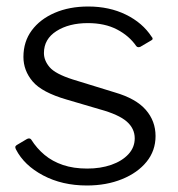

<svg xmlns="http://www.w3.org/2000/svg" viewBox="-20 -560 547 590"><path d="M399 -418Q377 -450 339.5 -469.5Q302 -489 250 -489Q192 -489 153.5 -464.5Q115 -440 115 -397Q115 -374 132.5 -353.5Q150 -333 203 -316L333 -276Q398 -257 428 -222.5Q458 -188 458 -142Q458 -97 430.5 -63Q403 -29 355 -9.5Q307 10 247 10Q171 10 112.5 -21Q54 -52 29 -101Q27 -105 27 -108Q27 -111 31 -114L63 -133Q67 -135 70.5 -134.5Q74 -134 76 -131Q93 -104 117 -84Q141 -64 173.5 -53Q206 -42 248 -42Q289 -42 322 -53.5Q355 -65 374.5 -86Q394 -107 394 -135Q394 -165 369.5 -186.5Q345 -208 287 -224L185 -254Q109 -276 80.5 -309.5Q52 -343 52 -385Q52 -432 77.5 -466.5Q103 -501 148 -520.5Q193 -540 251 -540Q316 -540 367 -515Q418 -490 446 -447Q449 -444 449 -441Q449 -438 445 -436L411 -416Q408 -415 405 -415Q402 -415 399 -418Z"/></svg>

Font: Libre Franklin Light
Style: Regular
Weight: 300
Designer: Pablo Impallari, Rodrigo Fuenzalida, Nhung Nguyen
Foundry: Impallari Type
Version: Version 3.000